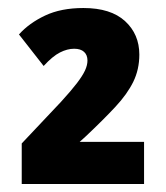

<svg xmlns="http://www.w3.org/2000/svg" viewBox="-20 -875 414 479"><path d="M339.4 -416H34.2V-517.1L132.3 -621.1Q157.7 -648.9 171.9 -667.5Q186 -686 192.1 -699.2Q198.2 -712.4 198.2 -724.1Q198.2 -737.8 189.7 -745.6Q181.2 -753.4 165 -753.4Q147.9 -753.4 129.6 -744.1Q111.3 -734.9 88.9 -710.4L27.3 -789.1Q52.7 -817.4 92.5 -836.2Q132.3 -855 188 -855Q256.3 -855 292 -822.3Q327.6 -789.6 327.6 -738.8Q327.6 -701.7 312.5 -670.9Q297.4 -640.1 267.8 -608.4Q238.3 -576.7 194.8 -535.6L178.7 -521H339.4Z"/></svg>

Font: Open Sans SemiCondensed ExtraBold
Style: Regular
Weight: 800
Width: 4
Designer: Monotype Design Team
Foundry: Monotype Imaging Inc.
Version: Version 3.000